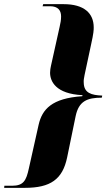

<svg xmlns="http://www.w3.org/2000/svg" viewBox="-89 -781 529 924"><path d="M-69 123H31C154 123 212 82 234 -23L275 -222C290 -294 330 -311 401 -311L403 -321C351 -323 315 -333 314 -383C313 -394 315 -405 318 -420L349 -565C362 -623 362 -637 362 -649C362 -718 315 -761 217 -761H119L116 -751H152C190 -751 205 -731 205 -702C205 -684 202 -670 198 -652L156 -463C154 -454 152 -442 152 -431C152 -390 179 -329 308 -323L307 -318C160 -308 114 -255 97 -181L50 29C37 89 24 113 -32 113H-68Z"/></svg>

Font: Noto Serif Display SemiCondensed ExtraBold
Style: Italic
Weight: 800
Width: 4
Italic angle: -12°
Designer: Monotype Design Team
Foundry: Monotype Imaging Inc.
Version: Version 2.009